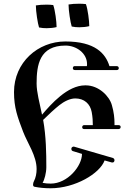

<svg xmlns="http://www.w3.org/2000/svg" viewBox="-20 -1000 727 1028"><path d="M381 -625H606C612 -625 616 -629 616 -635C616 -642 611 -646 605 -646H566C545 -714 489 -778 330 -778C183 -778 55 -666 55 -507C55 -423 74 -373 104 -294C127 -234 176 -166 176 -95C176 -72 172 -49 161 -28C159 -25 157 -18 157 -11C157 -6 159 -1 165 0C190 5 218 8 251 8C382 8 515 -71 540 -141L579 -130C588 -128 593 -135 593 -142C593 -147 590 -152 585 -154L376 -215C370 -216 362 -211 362 -204C362 -196 365 -193 370 -191L419 -176C419 -110 341 -17 252 -17C234 -17 226 -18 208 -21C218 -37 228 -74 228 -105C228 -177 227 -270 211 -358C237 -384 275 -419 298 -437C322 -456 354 -473 383 -473C431 -473 463 -444 471 -400C476 -373 477 -351 477 -330H430C424 -330 420 -325 420 -319C420 -313 424 -309 430 -309H615C622 -309 626 -314 626 -320C626 -326 622 -330 615 -330H593V-341C593 -366 590 -400 579 -437C566 -485 509 -543 439 -543H436C341 -543 253 -442 205 -386C192 -449 176 -506 176 -553C176 -652 191 -756 331 -756C389 -756 446 -715 446 -657C446 -652 446 -650 445 -646H379C373 -646 370 -640 370 -635C370 -628 375 -625 381 -625ZM172 -971C172 -939 182 -874 189 -853C203 -850 216 -849 230 -849C248 -849 268 -851 283 -855C283 -883 275 -946 265 -973C253 -975 240 -975 226 -975C208 -975 189 -974 172 -971ZM347 -976C347 -944 357 -879 364 -858C378 -855 391 -854 405 -854C423 -854 442 -856 458 -860C458 -888 450 -951 440 -978C428 -980 415 -980 401 -980C383 -980 364 -979 347 -976Z"/></svg>

Font: Ponomar Unicode
Style: Regular
Weight: 400
Version: 1.3